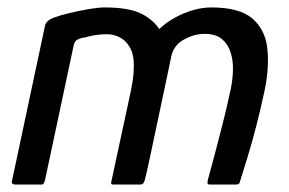

<svg xmlns="http://www.w3.org/2000/svg" viewBox="-20 -496 777 516"><path d="M529 -405Q502 -405 474 -389.5Q446 -374 440 -343L430 -295Q417 -233 404.5 -174.5Q392 -116 383 -73Q374 -30 369 -12Q368 -8 365.5 -4Q363 0 356 0H284Q277 0 279 -7L332 -253Q342 -301 339 -335Q336 -369 312 -389Q291 -405 262 -404Q233 -403 207 -395Q200 -395 190 -390.5Q180 -386 178 -374L101 -12Q100 -8 98 -4Q96 0 92 0H21Q18 0 14.5 -1.5Q11 -3 12 -9L101 -427Q102 -433 108 -439Q114 -445 126 -449Q142 -455 167 -461Q192 -467 218 -471.5Q244 -476 261 -476Q324 -476 357 -460.5Q390 -445 408 -418Q427 -436 451 -449Q475 -462 499.5 -469Q524 -476 548 -476Q624 -476 658.5 -446Q693 -416 698.5 -365.5Q704 -315 691 -252Q680 -201 668.5 -156.5Q657 -112 645.5 -74.5Q634 -37 624 -5Q622 0 614 0H544Q539 0 538 -2.5Q537 -5 539 -14Q545 -36 555.5 -75Q566 -114 578 -161.5Q590 -209 600 -256Q605 -279 606 -305.5Q607 -332 600 -354.5Q593 -377 576.5 -391Q560 -405 529 -405Z"/></svg>

Font: Glory Thin Medium
Style: Italic
Weight: 500
Italic angle: -12°
Version: Version 1.011